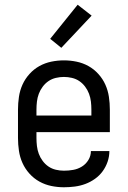

<svg xmlns="http://www.w3.org/2000/svg" viewBox="-20 -783 540 811"><path d="M250 8Q223 8 196.5 2.5Q170 -3 146.5 -16Q123 -29 104.5 -49.5Q86 -70 75 -94.5Q64 -119 60 -146Q56 -173 56 -200V-320Q56 -347 60 -374Q64 -401 75 -425.5Q86 -450 104.5 -470.5Q123 -491 146.5 -504Q170 -517 196.5 -522.5Q223 -528 250 -528Q277 -528 303.5 -522.5Q330 -517 353.5 -504Q377 -491 395.5 -470.5Q414 -450 425 -425.5Q436 -401 440 -374Q444 -347 444 -320V-225H134V-200Q134 -183 136 -166Q138 -149 144 -133Q150 -117 160.5 -103Q171 -89 185 -79.5Q199 -70 216 -66Q233 -62 250 -62Q270 -62 289.5 -65.5Q309 -69 326 -79.5Q343 -90 353.5 -107.5Q364 -125 364 -145H442Q442 -122 434.5 -100Q427 -78 413.5 -59.5Q400 -41 381 -27.5Q362 -14 340.5 -6Q319 2 296 5Q273 8 250 8ZM366 -295V-320Q366 -337 364 -354Q362 -371 356 -387Q350 -403 339.5 -417Q329 -431 315 -440.5Q301 -450 284 -454Q267 -458 250 -458Q233 -458 216 -454Q199 -450 185 -440.5Q171 -431 160.5 -417Q150 -403 144 -387Q138 -371 136 -354Q134 -337 134 -320V-295ZM239 -581 192 -619 308 -763 367 -717Z"/></svg>

Font: Moesevka
Style: Regular
Weight: 400
Monospace: yes
Designer: Belleve Invis
Foundry: Belleve Invis
Version: Version 32.5.0; ttfautohint (v1.8.4)